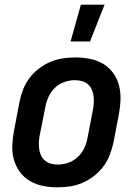

<svg xmlns="http://www.w3.org/2000/svg" viewBox="-20 -787 590 819"><path d="M225 12Q193 12 163 6Q133 0 107.5 -15Q82 -30 64.5 -54Q47 -78 39 -107Q31 -136 32.5 -168Q34 -200 40 -231L63 -351Q68 -378 78 -404Q88 -430 105 -453Q122 -476 145.5 -494Q169 -512 195 -523Q221 -534 247.5 -538Q274 -542 301 -542Q333 -542 363.5 -536Q394 -530 419.5 -515Q445 -500 462.5 -476Q480 -452 487.5 -423Q495 -394 494 -362Q493 -330 487 -299L464 -179Q458 -152 448 -126Q438 -100 421 -77Q404 -54 380.5 -36Q357 -18 331.5 -7Q306 4 279 8Q252 12 225 12ZM227 -85Q248 -85 270.5 -92.5Q293 -100 311 -116.5Q329 -133 339 -154Q349 -175 353 -197L376 -317Q379 -332 380 -347.5Q381 -363 379 -378Q377 -393 371 -406Q365 -419 354.5 -428Q344 -437 329.5 -441Q315 -445 299 -445Q278 -445 255.5 -437.5Q233 -430 215.5 -413.5Q198 -397 188 -376Q178 -355 174 -333L150 -213Q147 -198 146 -182.5Q145 -167 147 -152Q149 -137 155 -124Q161 -111 172 -102Q183 -93 197 -89Q211 -85 227 -85ZM281 -610 325 -767H426L364 -610Z"/></svg>

Font: Lode
Style: Bold Italic
Weight: 700
Italic angle: -11°
Monospace: yes
Designer: Belleve Invis
Foundry: Belleve Invis
Version: Version 29.2.0; ttfautohint (v1.8.3)